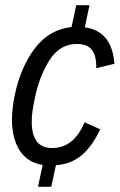

<svg xmlns="http://www.w3.org/2000/svg" viewBox="-20 -625 460 738"><path d="M305 -155 365 -128Q335 -63 294 -28.5Q253 6 195 10L177 93H126L144 9Q84 -1 55 -47.5Q26 -94 26 -165Q26 -209 37 -261Q60 -369 115 -440.5Q170 -512 255 -521L273 -605H324L306 -520Q410 -506 420 -380L350 -363Q351 -410 333.5 -433Q316 -456 275 -456Q211 -456 171.5 -395.5Q132 -335 114 -248Q102 -195 102 -157Q102 -56 180 -56Q264 -56 305 -155Z"/></svg>

Font: Decalotype
Style: Italic
Weight: 400
Italic angle: -12°
Designer: Alfredo Marco Pradil
Foundry: Alfredo Marco Pradil
Version: Version 1.0